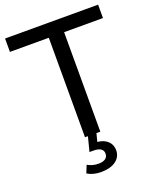

<svg xmlns="http://www.w3.org/2000/svg" viewBox="-166 -798 917 1119"><g transform="rotate(-20 292.5 -238.5)"><path d="M267 223C341 223 390 188 390 133C390 89 360 56 303 50L316 0H340V-617H581V-700H4V-617H245V0H263L240 90H266C307 90 325 106 325 130C325 156 306 172 267 172C242 172 220 166 199 154L180 201C204 216 233 223 267 223Z"/></g></svg>

Font: Montserrat-Alt1 Med
Style: Regular
Weight: 500
Designer: Differentunic
Foundry: Differentunic
Version: Version 7.222